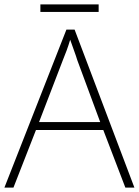

<svg xmlns="http://www.w3.org/2000/svg" viewBox="-20 -850 630 870"><path d="M548 0 448 -261H143L41 0H0L281 -716H318L589 0ZM330 -578Q325 -595 316 -619.5Q307 -644 298 -670Q291 -646 282 -621.5Q273 -597 265 -578L157 -297H434ZM427 -830V-796H163V-830Z"/></svg>

Font: Noto Sans Arabic UI XLt
Style: Regular
Weight: 200
Designer: Monotype Design Team, Nadine Chahine and Nizar Qandah
Foundry: Monotype Imaging Inc.
Version: Version 2.010; ttfautohint (v1.8.4.7-5d5b)